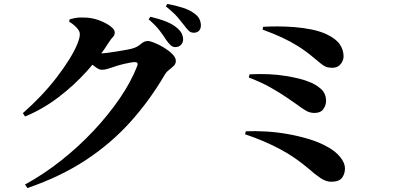

<svg xmlns="http://www.w3.org/2000/svg" viewBox="-20 -878 2040 974"><path d="M869 -639Q857 -639 846.5 -648Q836 -657 824 -674Q811 -695 790.5 -722Q770 -749 734 -780L743 -793Q786 -783 822 -769Q858 -755 882 -733Q897 -719 903 -705.5Q909 -692 909 -678Q909 -662 898 -650.5Q887 -639 869 -639ZM107 58Q202 6 290.5 -64Q379 -134 454.5 -214.5Q530 -295 587.5 -379Q645 -463 676 -543Q684 -563 664 -563Q656 -563 641.5 -560.5Q627 -558 610 -554Q593 -550 577.5 -545.5Q562 -541 552 -537Q536 -532 523.5 -528Q511 -524 495 -524Q483 -524 463.5 -538.5Q444 -553 423 -571L442 -610Q458 -608 468.5 -607.5Q479 -607 490 -607Q501 -607 525 -610Q549 -613 576.5 -617.5Q604 -622 627.5 -626.5Q651 -631 661 -635Q680 -642 696 -656Q712 -670 730 -670Q741 -670 764.5 -660.5Q788 -651 812.5 -636Q837 -621 854.5 -603.5Q872 -586 872 -569Q872 -554 861 -543.5Q850 -533 836.5 -522.5Q823 -512 814 -496Q739 -368 641.5 -259.5Q544 -151 416 -66.5Q288 18 119 76ZM96 -304Q144 -346 188 -392.5Q232 -439 268 -486Q304 -533 330.5 -575.5Q357 -618 371 -651.5Q385 -685 385 -705Q385 -720 369.5 -737Q354 -754 331 -768L333 -780Q347 -784 363 -787Q379 -790 405 -789Q443 -789 478.5 -776.5Q514 -764 538 -746.5Q562 -729 562 -715Q562 -699 553.5 -691Q545 -683 532 -663Q487 -591 422 -518.5Q357 -446 277 -385Q197 -324 107 -287ZM963 -712Q948 -712 937.5 -722Q927 -732 913 -751Q900 -768 881 -790.5Q862 -813 821 -846L829 -858Q873 -850 908 -838.5Q943 -827 964 -811Q983 -798 991 -782.5Q999 -767 999 -749Q999 -732 989.5 -722Q980 -712 963 -712Z M1660 44Q1634 44 1605.5 25Q1577 6 1546 -22Q1513 -50 1477 -75Q1441 -100 1400.5 -121.5Q1360 -143 1315.5 -162Q1271 -181 1223 -197L1227 -212Q1272 -214 1327.5 -211Q1383 -208 1439.5 -198Q1496 -188 1548.5 -172Q1601 -156 1641 -133Q1682 -111 1706 -81Q1730 -51 1730 -24Q1730 4 1715 24Q1700 44 1660 44ZM1575 -305Q1553 -305 1534 -315.5Q1515 -326 1483 -350Q1463 -364 1431.5 -385.5Q1400 -407 1353.5 -433.5Q1307 -460 1242 -485L1246 -501Q1348 -506 1427.5 -493Q1507 -480 1545 -464Q1581 -451 1607.5 -427.5Q1634 -404 1634 -366Q1634 -343 1620 -324Q1606 -305 1575 -305ZM1667 -534Q1648 -534 1634.5 -539Q1621 -544 1607.5 -555.5Q1594 -567 1573 -584Q1530 -620 1491.5 -644Q1453 -668 1411 -687.5Q1369 -707 1312 -728L1315 -742Q1346 -744 1387.5 -744Q1429 -744 1473.5 -740.5Q1518 -737 1560 -728.5Q1602 -720 1635 -705Q1684 -682 1703.5 -653.5Q1723 -625 1723 -591Q1723 -581 1717.5 -568Q1712 -555 1700 -545Q1688 -535 1667 -534Z"/></svg>

Font: Noto Serif JP ExtraBold
Style: Regular
Weight: 800
Designer: Ryoko NISHIZUKA 西塚涼子 (kana & ideographs); Frank Grießhammer (Latin, Greek & Cyrillic); Wenlong ZHANG 张文龙 (bopomofo); San
Foundry: Adobe
Version: Version 2.003-H1;hotconv 1.1.1;makeotfexe 2.6.0